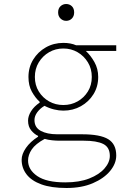

<svg xmlns="http://www.w3.org/2000/svg" viewBox="-20 -704 640 958"><path d="M312 234Q236 234 186.5 216Q137 198 112.5 166Q88 134 88 93Q88 65 109.5 34Q131 3 170 -22V-26Q152 -34 136 -53Q120 -72 120 -102Q120 -125 135 -149Q150 -173 178 -192V-196Q156 -216 139 -246.5Q122 -277 122 -320Q122 -368 145.5 -406.5Q169 -445 208.5 -467.5Q248 -490 296 -490Q333 -490 360 -478H560V-450H408Q432 -428 451 -394.5Q470 -361 470 -320Q470 -272 446.5 -234Q423 -196 383.5 -174Q344 -152 296 -152Q274 -152 249.5 -158Q225 -164 202 -176Q180 -163 166 -144Q152 -125 152 -105Q152 -68 183.5 -51Q215 -34 266 -34H389Q480 -34 520 -9.5Q560 15 560 72Q560 112 529.5 149Q499 186 443.5 210Q388 234 312 234ZM296 -180Q335 -180 367 -198Q399 -216 418.5 -247.5Q438 -279 438 -320Q438 -361 418.5 -393Q399 -425 367 -443.5Q335 -462 296 -462Q257 -462 225 -443.5Q193 -425 173.5 -393Q154 -361 154 -320Q154 -279 173.5 -247.5Q193 -216 225 -198Q257 -180 296 -180ZM306 206Q376 206 425.5 186.5Q475 167 501.5 136.5Q528 106 528 74Q528 31 495.5 14.5Q463 -2 397 -2H276Q260 -2 240 -4Q220 -6 203 -11Q157 14 138.5 41.5Q120 69 120 97Q120 143 166 174.5Q212 206 306 206ZM310 -600Q294 -600 282 -611.5Q270 -623 270 -642Q270 -662 282 -673Q294 -684 310 -684Q327 -684 338.5 -673Q350 -662 350 -642Q350 -623 338.5 -611.5Q327 -600 310 -600Z"/></svg>

Font: Source Code Pro ExtraLight ExtraLight
Style: Regular
Weight: 250
Monospace: yes
Version: Version 1.018;hotconv 1.0.116;makeotfexe 2.5.65601